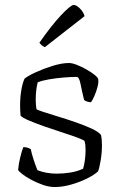

<svg xmlns="http://www.w3.org/2000/svg" viewBox="-20 -754 481 774"><path d="M201 0Q178 0 153.5 -8.5Q129 -17 106.5 -29Q84 -41 69.5 -52.5Q55 -64 53 -69Q55 -93 61.5 -119.5Q68 -146 74 -161Q85 -161 92.5 -158Q100 -155 104 -153Q107 -137 115 -112Q123 -87 131 -68Q166 -54 209 -54Q236 -54 264 -58.5Q292 -63 315 -74Q319 -86 322 -107Q325 -128 325 -149Q325 -172 321 -185Q319 -189 294 -198.5Q269 -208 233 -219.5Q197 -231 160 -244Q123 -257 96 -268.5Q69 -280 63 -288Q61 -309 61 -329Q61 -362 66 -391Q71 -420 79 -437Q94 -449 126 -463.5Q158 -478 194 -489Q230 -500 258 -500Q271 -500 290 -492.5Q309 -485 328.5 -474Q348 -463 361.5 -452Q375 -441 376 -435Q378 -422 373 -403Q368 -384 360.5 -367Q353 -350 347 -342Q338 -342 330 -345Q322 -348 319 -351Q310 -388 304.5 -416Q299 -444 289 -444Q267 -444 236.5 -441.5Q206 -439 177 -434Q148 -429 132 -422Q128 -407 126 -389Q124 -371 124 -353Q124 -332 127 -314Q130 -311 154 -303Q178 -295 213 -284.5Q248 -274 284 -261.5Q320 -249 348.5 -236Q377 -223 387 -210Q391 -194 391 -169Q391 -138 385.5 -105.5Q380 -73 375 -63Q360 -49 331 -34.5Q302 -20 267 -10Q232 0 201 0ZM161 -564Q153 -567 147 -572.5Q141 -578 139 -582Q187 -651 226 -692.5Q265 -734 277 -734Q288 -734 302 -720Q316 -706 321 -689Z"/></svg>

Font: Texturina 72pt ExtraLight
Style: Regular
Weight: 200
Designer: Guillermo Torres Carreño
Foundry: Omnibus-Type
Version: Version 1.002; ttfautohint (v1.8.3)